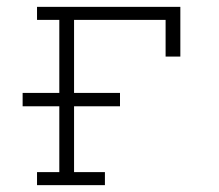

<svg xmlns="http://www.w3.org/2000/svg" viewBox="-20 -540 640 560"><path d="M88 0V-38H153V-230H46V-269H153V-482H88V-520H506V-375H463V-482H196V-269H330V-230H196V-38H286V0Z"/></svg>

Font: Iosevka Etoile Extralight
Style: Regular
Weight: 200
Designer: Belleve Invis
Foundry: Belleve Invis
Version: Version 22.1.2; ttfautohint (v1.8.4)